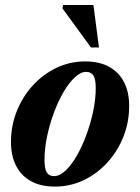

<svg xmlns="http://www.w3.org/2000/svg" viewBox="-20 -710 544 744"><path d="M310 -472Q365.5 -472 403.5 -450.8Q441.5 -429.5 461 -391Q480.5 -352.5 480.5 -299.5Q480.5 -236 458 -179.8Q435.5 -123.5 395.8 -80Q356 -36.5 304.2 -11.8Q252.5 13 193 13Q137.5 13 99.5 -8.2Q61.5 -29.5 42 -68.2Q22.5 -107 22.5 -159.5Q22.5 -223 45 -279.2Q67.5 -335.5 107.2 -379Q147 -422.5 199 -447.2Q251 -472 310 -472ZM189.5 -27.5Q211 -27.5 233.8 -48.8Q256.5 -70 277.2 -106Q298 -142 314.5 -186.8Q331 -231.5 341 -278.5Q351 -325.5 351 -369Q351 -403.5 341.8 -417.5Q332.5 -431.5 313.5 -431.5Q292.5 -431.5 269.8 -410.2Q247 -389 226 -353Q205 -317 188.5 -272.2Q172 -227.5 162.2 -180.5Q152.5 -133.5 152.5 -90Q152.5 -55.5 161.5 -41.5Q170.5 -27.5 189.5 -27.5ZM363.5 -526H332.5L222 -677.5L224.5 -690.5H342Z"/></svg>

Font: Newsreader 36pt
Style: Bold Italic
Weight: 700
Italic angle: -17°
Designer: Hugues Gentile
Foundry: Production Type
Version: Version 1.003